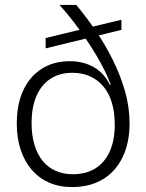

<svg xmlns="http://www.w3.org/2000/svg" viewBox="-20 -749 593 778"><path d="M272 9Q220 9 179 -9Q138 -27 109 -60.5Q80 -94 64 -141.5Q48 -189 48 -248Q48 -326 74 -382.5Q100 -439 148.5 -470Q197 -501 263 -501Q317 -501 359 -477.5Q401 -454 425 -406H429Q406 -465 372 -522Q338 -579 299.5 -632Q261 -685 221 -729H289Q330 -680 368.5 -623.5Q407 -567 437.5 -505.5Q468 -444 486.5 -379.5Q505 -315 505 -249Q505 -170 476.5 -111.5Q448 -53 396 -22Q344 9 272 9ZM275 -43Q329 -43 367 -67Q405 -91 425 -136Q445 -181 445 -243Q445 -293 433.5 -332Q422 -371 399.5 -398Q377 -425 345.5 -439.5Q314 -454 273 -454Q221 -454 184 -429.5Q147 -405 127.5 -359.5Q108 -314 108 -250Q108 -201 119.5 -162.5Q131 -124 152.5 -97.5Q174 -71 205 -57Q236 -43 275 -43ZM165 -553V-595L472 -669V-628Z"/></svg>

Font: Mona Sans ExtraLight Light
Style: Regular
Weight: 300
Version: Version 2.000